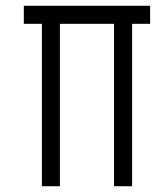

<svg xmlns="http://www.w3.org/2000/svg" viewBox="-20 -645 540 665"><path d="M500 -562.5V-625H62.5V-562.5H125V0H187.5V-562.5H375V0H437.5V-562.5Z"/></svg>

Font: Unifont
Style: Regular
Weight: 500
Version: Version 13.0.05